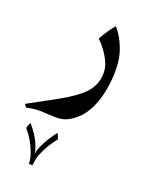

<svg xmlns="http://www.w3.org/2000/svg" viewBox="-187 -277 619 794"><g transform="rotate(20 122.5 120.0)"><path d="M212 -168Q227 -141 236 -109.5Q245 -78 245 -34Q245 8 235.5 57.5Q226 107 203 148Q182 185 150 207Q132 220 115.5 225Q99 230 78 230L46 229Q20 227 7 227Q-20 227 -51 234L-60 221L70 150Q133 114 162 85Q202 45 202 -8Q202 -29 196 -46Q190 -63 179 -81Q158 -115 134 -137Q158 -180 183 -209Q197 -195 212 -168ZM66 400Q58 422 56 449H40Q40 427 31 403Q14 354 -21 313Q-19 300 -11 288Q20 325 33 353Q37 362 39.5 369Q42 376 44 381Q47 391 48 397Q49 403 49 405Q49 403 49.5 397Q50 391 53 381Q54 378 57.5 369.5Q61 361 66 352Q77 328 107 288Q114 298 118 313Q87 349 66 400Z"/></g></svg>

Font: Mirza
Style: Regular
Weight: 400
Designer: Arabic design by Kourosh Beigpour, Latin design by Eduardo Tunni, engineering by Lasse Fister
Version: Version 1.0010g